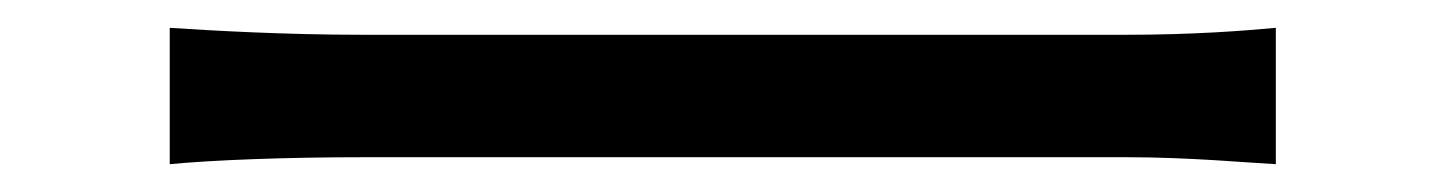

<svg xmlns="http://www.w3.org/2000/svg" viewBox="-20 -453 1040 138"><path d="M102 -335C133 -338 186 -340 241 -340H790C835 -340 877 -336 897 -335V-433C875 -431 839 -428 789 -428H241C185 -428 132 -431 102 -433Z"/></svg>

Font: Noto Sans CJK KR Regular
Style: Regular
Weight: 400
Designer: Ryoko NISHIZUKA (kana & ideographs); Paul D. Hunt (Latin, Greek & Cyrillic); Wenlong ZHANG (bopomofo); Sandoll Communica
Foundry: Adobe Systems Incorporated
Version: Version 1.004;PS 1.004;hotconv 1.0.82;makeotf.lib2.5.63406